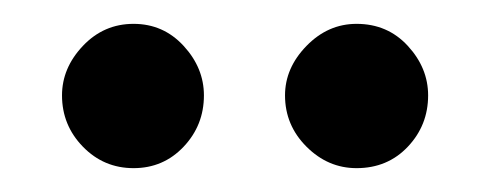

<svg xmlns="http://www.w3.org/2000/svg" viewBox="-20 -701 411 161"><path d="M32 -621Q32 -644 49.5 -662.5Q67 -681 92 -681Q117 -681 134 -662.5Q151 -644 151 -621Q151 -596 134 -578Q117 -560 92 -560Q67 -560 49.5 -578Q32 -596 32 -621ZM219 -621Q219 -644 237 -662.5Q255 -681 279 -681Q305 -681 322 -662.5Q339 -644 339 -621Q339 -596 322 -578Q305 -560 279 -560Q255 -560 237 -578Q219 -596 219 -621Z"/></svg>

Font: Ek Mukta SemiBold
Style: Regular
Weight: 600
Designer: Girish Dalvi and Yashodeep Gholap
Foundry: Ek Type
Version: Version 2.538;PS 1.002;hotconv 16.6.51;makeotf.lib2.5.65220;